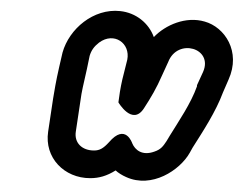

<svg xmlns="http://www.w3.org/2000/svg" viewBox="-20 -712 441 347"><path d="M117 -474 126 -534C127 -543 131 -561 137 -587L142 -611C145 -621 150 -628 159 -635C186 -655 216 -634 210 -604L204 -580C200 -565 197 -550 195 -534L194 -527C194 -527 219 -484 240 -516C253 -536 263 -553 273 -576L284 -600C301 -644 366 -625 347 -582L336 -558V-556C325 -525 303 -493 287 -467L281 -457C275 -448 271 -442 259 -438C237 -430 224 -441 219 -453C219 -453 207 -490 177 -455C167 -444 160 -440 150 -440C128 -440 114 -454 117 -474ZM143 -390C159 -390 173 -394 189 -404C193 -400 201 -395 208 -392C254 -371 305 -404 323 -436L328 -445C347 -475 370 -510 383 -545L393 -568C416 -619 386 -663 350 -673C316 -683 279 -667 258 -645C249 -670 226 -689 197 -692C149 -697 105 -660 93 -617L87 -591C81 -565 78 -546 76 -534L67 -474C60 -427 96 -390 143 -390Z"/></svg>

Font: AppleStorm
Style: XbdOutIta
Weight: 800
Foundry: Cannot Into Space Fonts
Version: Version 1.01